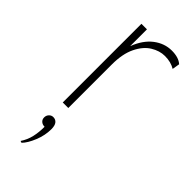

<svg xmlns="http://www.w3.org/2000/svg" viewBox="-251 -570 882 882"><g transform="rotate(45 190.0 -129.0)"><path d="M103 -511H139V-402Q162 -462 202 -492.5Q242 -523 289 -523Q334 -523 357 -502L351 -466Q323 -483 284 -483Q250 -483 216.5 -462.5Q183 -442 161 -397Q139 -352 139 -283V0H103ZM123 138Q109 138 100 130Q91 122 91 109Q91 96 99.5 87Q108 78 120 78Q135 78 144 89Q153 100 153 124Q153 164 136.5 204.5Q120 245 100 265L91 262Q109 235 116 204.5Q123 174 123 138Z"/></g></svg>

Font: Overpass Thin
Style: Regular
Weight: 100
Designer: Delve Withrington, Thomas Jockin
Foundry: Delve Fonts
Version: Version 3.000;DELV;Overpass